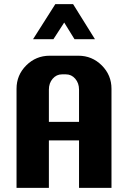

<svg xmlns="http://www.w3.org/2000/svg" viewBox="-20 -910 620 930"><path d="M520 0H362.8V-230H216.8V0H60.1V-480Q60.1 -546.4 107.2 -593.3Q154.3 -640.1 220.2 -640.1H359.9Q425.8 -640.1 472.9 -593.3Q520 -546.4 520 -480ZM362.8 -319.8V-476.1Q362.8 -507.3 344.5 -528.6Q326.2 -549.8 299.8 -549.8H279.8Q253.4 -549.8 235.1 -528.6Q216.8 -507.3 216.8 -476.1V-319.8ZM439.9 -720.2H340.8L291 -800.8L238.8 -720.2H140.1L248 -890.1H334Z"/></svg>

Font: Laconic
Style: Bold
Weight: 700
Designer: Robby Woodard
Version: Version 1.000